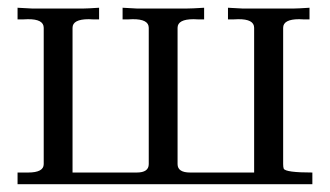

<svg xmlns="http://www.w3.org/2000/svg" viewBox="-20 -471 844 491"><path d="M778.8 0H24.9V-29.8Q30.8 -29.8 39.8 -29.8Q48.8 -29.8 51.8 -29.8Q91.8 -29.8 91.8 -51.3V-399.9Q91.8 -422.4 50.8 -421.9Q48.3 -421.9 39.1 -421.4Q31.2 -421.4 24.9 -421.4V-451.2Q56.2 -449.2 62 -449.2H193.4Q202.6 -449.2 233.4 -451.2V-421.4Q227.5 -421.4 218.3 -421.4Q210.4 -421.9 207 -421.9Q165.5 -421.9 165.5 -399.9V-29.8H329.6Q360.4 -29.8 360.4 -51.3V-399.9Q360.4 -422.4 318.8 -421.9Q316.9 -421.9 307.6 -421.4Q299.8 -421.4 293.5 -421.4V-451.2Q324.2 -449.2 330.1 -449.2H457.5Q470.7 -449.2 502 -451.2V-421.4Q495.6 -421.4 486.8 -421.4Q479 -421.9 475.1 -421.9Q434.1 -421.9 434.1 -399.9V-51.3Q434.1 -29.8 466.3 -29.8H629.9V-399.9Q629.9 -422.4 588.9 -421.9Q586.4 -421.9 577.1 -421.4Q569.3 -421.4 563 -421.4V-451.2Q594.2 -449.2 600.1 -449.2H731.4Q740.7 -449.2 771.5 -451.2V-421.4Q765.6 -421.4 756.3 -421.4Q748.5 -421.9 745.1 -421.9Q704.1 -421.9 704.1 -399.9V-51.3Q704.1 -43.5 705.6 -39.6Q710.4 -29.8 778.8 -29.8Z"/></svg>

Font: Kurinto Book Core
Style: Regular
Weight: 400
Designer: Kurinto was developed by Clint Goss from a range of fonts that are compatible with the SIL Open Font License Version 1.1
Foundry: Clinton F. Goss
Version: Version 2.196; July 25, 2020